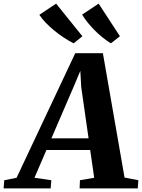

<svg xmlns="http://www.w3.org/2000/svg" viewBox="-97 -1039 783 1059"><path d="M-77 0 -73.5 -45 -5.5 -58.5 318 -745.5H470.5L590 -59.5L666 -45L663 0H342L344 -45L422.5 -58.5L400.5 -211.5H159L93 -58.5L186 -45L182.5 0ZM186.5 -276H391.5L351 -559L346 -648L312 -567ZM564.5 -839 514.5 -800Q489 -816 466 -834.8Q443 -853.5 422.8 -874.2Q402.5 -895 385.5 -916.2Q368.5 -937.5 356 -958.5L447 -1019ZM357.5 -839 309 -800Q282.5 -813.5 254.8 -831.8Q227 -850 201 -871.5Q175 -893 154 -915Q133 -937 120 -957.5L212.5 -1019Z"/></svg>

Font: Merriweather 36pt ExtraBold
Style: Italic
Weight: 800
Italic angle: -7.8°
Version: Version 2.101